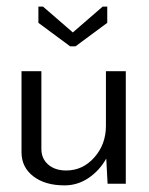

<svg xmlns="http://www.w3.org/2000/svg" viewBox="-20 -555 450 580"><path d="M192 -415 96 -486V-535H110L200 -457L290 -535H304V-486L208 -415ZM360 0H305L301 -76Q280 -39 247 -17Q214 5 175 5Q116 5 80.5 -22.5Q45 -50 45 -95V-340H105V-105Q105 -76 125.5 -58Q146 -40 180 -40Q230 -40 265 -79.5Q300 -119 300 -175V-340H360Z"/></svg>

Font: Glametrix
Style: Regular
Weight: 500
Designer: gluk
Foundry: gluk
Version: Version 0.40